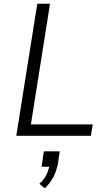

<svg xmlns="http://www.w3.org/2000/svg" viewBox="-20 -725 578 1025"><path d="M67 0 179 -705H247L145 -61H475L465 0ZM219 280 190 256Q215 234 227.5 209Q240 184 244 155L251 165H202L214 83H299L290 144Q283 184 266 218Q249 252 219 280Z"/></svg>

Font: Nunito Sans 7pt SemiCondensed Light
Style: Italic
Weight: 300
Width: 4
Italic angle: -9°
Designer: Vernon Adams
Foundry: Vernon Adams
Version: Version 3.101;gftools[0.9.27]